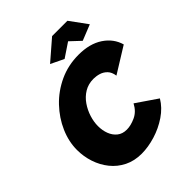

<svg xmlns="http://www.w3.org/2000/svg" viewBox="-250 -1056 1205 1205"><g transform="rotate(-45 352.0 -454.0)"><path d="M299 6Q235 6 184.5 -19Q134 -44 99 -87.5Q64 -131 46 -185.5Q28 -240 28 -298Q28 -372 60 -445.5Q92 -519 150 -580Q208 -641 286.5 -677.5Q365 -714 458 -714Q556 -714 620 -671.5Q684 -629 704 -559L533 -453Q528 -488 509.5 -507Q491 -526 466.5 -533.5Q442 -541 417 -541Q371 -541 335.5 -519.5Q300 -498 276 -463Q252 -428 239.5 -388Q227 -348 227 -311Q227 -272 239.5 -239.5Q252 -207 277 -187Q302 -167 340 -167Q376 -167 418.5 -186.5Q461 -206 486 -254L625 -159Q594 -107 539.5 -70Q485 -33 421 -13.5Q357 6 299 6ZM290 -799 423 -914H559L643 -799L538 -757L471 -820L377 -757Z"/></g></svg>

Font: Raleway Black
Style: Italic
Weight: 900
Italic angle: -12°
Designer: Matt McInerney, Pablo Impallari, Rodrigo Fuenzalida
Foundry: Matt McInerney, Pablo Impallari, Rodrigo Fuenzalida
Version: Version 4.101;RELEASE